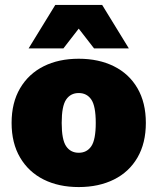

<svg xmlns="http://www.w3.org/2000/svg" viewBox="-20 -748 638 778"><path d="M299 -510Q380 -510 441.5 -479.5Q503 -449 537 -390.5Q571 -332 571 -250Q571 -168 537 -109.5Q503 -51 441.5 -20.5Q380 10 299 10Q218 10 157 -20.5Q96 -51 61.5 -109.5Q27 -168 27 -250Q27 -332 61.5 -390.5Q96 -449 157 -479.5Q218 -510 299 -510ZM299 -371Q266 -371 248 -344.5Q230 -318 230 -250Q230 -182 248 -155.5Q266 -129 299 -129Q332 -129 350 -155.5Q368 -182 368 -250Q368 -318 350 -344.5Q332 -371 299 -371ZM502 -552H361L299 -632L237 -552H96L204 -728H394Z"/></svg>

Font: Work Sans ExtraBold
Style: Regular
Weight: 800
Designer: Wei Huang
Foundry: Wei Huang
Version: Version 2.012; ttfautohint (v1.8.3)